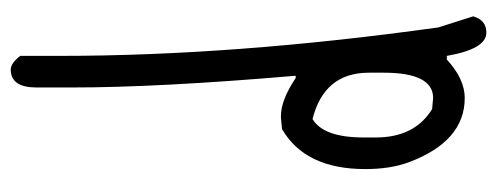

<svg xmlns="http://www.w3.org/2000/svg" viewBox="-303 -568 922 356"><g transform="rotate(-90 158.0 -390.0)"><path d="M207 -831.1Q218.8 -831.1 232.4 -813.5V-740.2Q232.4 -416 285.2 -38.1L305.7 26.4Q298.8 50.8 275.4 50.8Q245.1 50.8 232.4 -22.5H225.6Q189.5 10.7 154.3 10.7Q74.2 10.7 35.2 -92.8Q22.5 -127 22.5 -173.8Q22.5 -285.2 96.7 -328.1L118.2 -330.1H121.1Q150.4 -330.1 191.4 -302.7H195.3V-305.7Q173.8 -557.6 173.8 -717.8V-783.2Q173.8 -831.1 207 -831.1ZM81.1 -176.8V-154.3Q81.1 -82 133.8 -49.8L154.3 -47.9Q201.2 -47.9 201.2 -139.6V-167Q201.2 -250 115.2 -271.5Q81.1 -251 81.1 -176.8Z"/></g></svg>

Font: Sue Ellen Francisco 
Style: Regular
Weight: 400
Designer: Kimberly Geswein
Foundry: Kimberly Geswein
Version: Version 1.002 2007